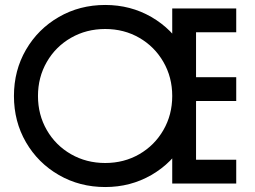

<svg xmlns="http://www.w3.org/2000/svg" viewBox="-20 -740 1029 774"><path d="M36.2 -353Q36.2 -456 84.7 -539.5Q133.2 -623 217.2 -671.5Q301.2 -720 404.2 -720Q506.2 -720 590.2 -671.5Q674.2 -623 722.7 -539Q771.2 -455 771.2 -353Q771.2 -251 722.7 -167Q674.2 -83 590.2 -34.5Q506.2 14 404.2 14Q301.2 14 217.2 -34.5Q133.2 -83 84.7 -166.5Q36.2 -250 36.2 -353ZM674.3 -353Q674.3 -428.7 638.7 -490.3Q603.2 -551.9 541.7 -587.5Q480.1 -623.1 404.1 -623.1Q328.1 -623.1 266.1 -587.5Q204.2 -551.9 168.7 -490.3Q133.1 -428.7 133.1 -353Q133.1 -277.3 168.7 -215.7Q204.2 -154.1 266.1 -118.5Q328.1 -82.9 404.1 -82.9Q480.1 -82.9 541.7 -118.5Q603.2 -154.1 638.7 -215.7Q674.3 -277.3 674.3 -353ZM674.3 -706H932.3V-610H770.3V-428.9H932.3V-332.9H770.3V-96H932.3V0H674.3Z"/></svg>

Font: Lineal Thin
Style: Regular
Weight: 200
Designer: Created by Frank Adebiaye with contributions from Anton Moglia & Ariel Martín Pérez
Created by Frank ADEBIAYE with FontF
Foundry: Velvetyne Type Foundry
Version: Version 2.000;Glyphs 3.2 (3227)